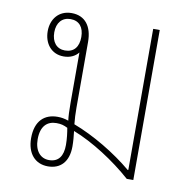

<svg xmlns="http://www.w3.org/2000/svg" viewBox="-68 -620 681 692"><g transform="rotate(10 273.0 -274.5)"><path d="M226 -81C226 -101 224 -120 222 -137C294 -109 376 -56 439 0H463V-549H439V-33L437 -32C375 -84 293 -133 219 -161C217 -178 216 -201 216 -222V-462C216 -518 190 -554 140 -554C93 -554 66 -519 66 -475C66 -430 93 -395 138 -395C162 -395 180 -404 192 -419V-235C192 -207 193 -185 195 -170C180 -175 169 -177 155 -177C108 -177 74 -149 74 -85C74 -29 104 5 151 5C197 5 226 -25 226 -81ZM139 -417C109 -417 90 -439 90 -475C90 -510 109 -532 140 -532C172 -532 189 -510 189 -475C189 -439 172 -417 139 -417ZM151 -18C120 -18 98 -42 98 -85C98 -134 122 -154 155 -154C172 -154 182 -151 196 -144C199 -127 202 -105 202 -82C202 -42 186 -18 151 -18Z"/></g></svg>

Font: Noto Sans Thai Looped SemiCondensed Thin
Style: Regular
Weight: 100
Width: 4
Designer: Sasikarn Vongin, Ben Mitchell
Foundry: The Fontpad Ltd
Version: Version 1.001